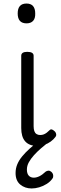

<svg xmlns="http://www.w3.org/2000/svg" viewBox="-20 -808 343 1085"><path d="M192 17Q169 17 151.5 10.5Q134 4 122.5 -9Q111 -22 105.5 -41Q100 -60 100 -84V-493Q100 -504 108.5 -509.5Q117 -515 134 -515Q152 -515 161 -509.5Q170 -504 170 -493V-95Q170 -78 174 -67Q178 -56 186.5 -50.5Q195 -45 207 -45Q218 -45 227 -48.5Q236 -52 244.5 -58.5Q253 -65 262 -74Q268 -79 275.5 -75.5Q283 -72 291 -64Q296 -58 297.5 -50Q299 -42 294 -35Q283 -20 266.5 -8Q250 4 230.5 10.5Q211 17 192 17ZM130 -676Q105 -676 92.5 -690Q80 -704 80 -732Q80 -760 92.5 -774Q105 -788 130 -788Q154 -788 166.5 -774Q179 -760 179 -732Q180 -704 167 -690Q154 -676 130 -676ZM159 257Q121 257 94.5 235Q68 213 68 170Q68 144 77.5 121Q87 98 105 76Q123 54 148 31.5Q173 9 204 -14L258 -15V-8Q234 11 212 30Q190 49 172 69Q154 89 143 109Q132 129 132 150Q132 173 142.5 184.5Q153 196 171 196Q186 196 202.5 188Q219 180 238 162Q245 157 253.5 156.5Q262 156 270 163Q279 171 280.5 182Q282 193 277 200Q265 218 244.5 231Q224 244 201.5 250.5Q179 257 159 257Z"/></svg>

Font: Playwrite CL Light
Style: Regular
Weight: 300
Designer: Veronika Burian, José Scaglione
Foundry: TypeTogether
Version: Version 1.002